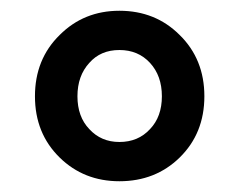

<svg xmlns="http://www.w3.org/2000/svg" viewBox="-20 -798 444 357"><path d="M91 -505Q45 -550 45 -619Q45 -688 91 -733Q136 -778 202 -778Q269 -778 314 -733Q360 -688 360 -619Q360 -550 314 -505Q269 -461 202 -461Q136 -461 91 -505ZM259 -558Q281 -581 281 -619Q281 -657 259 -681Q237 -705 202 -705Q167 -705 146 -681Q124 -657 124 -619Q124 -581 146 -558Q168 -534 202 -534Q237 -534 259 -558Z"/></svg>

Font: Noto Sans Tobesmart edit
Style: Bold
Weight: 700
Designer: Ryoko NISHIZUKA  (kana & ideographs); Paul D. Hunt (Latin, Greek & Cyrillic); Wenlong ZHANG  (bopomofo); Sandoll Communi
Foundry: Adobe Systems Incorporated
Version: Version 1.005 Oct 7, 2021